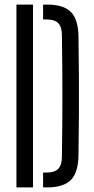

<svg xmlns="http://www.w3.org/2000/svg" viewBox="-20 -820 410 840"><path d="M51.9 0V-800H124.4V0ZM168.5 0V-65.2H184.6Q218.9 -65.2 234.6 -81.3Q250.3 -97.4 250.8 -131.6Q251.9 -199 252.4 -266.1Q253 -333.2 253 -400.3Q253 -467.4 252.4 -534.6Q251.9 -601.7 250.8 -669Q250.3 -703.1 234.6 -718.9Q218.9 -734.8 185.4 -734.8H168.5V-800H185.4Q257.7 -800 289.9 -767.8Q322.1 -735.5 323.3 -661.8Q324.8 -568.4 325.3 -484.2Q325.8 -400.1 325.3 -316.1Q324.8 -232.2 323.3 -138.8Q322.1 -64.6 289.7 -32.3Q257.3 0 184.6 0Z"/></svg>

Font: Big Shoulders Stencil Display SC Thin
Style: Regular
Weight: 100
Designer: Patric King
Foundry: XO Type Co
Version: Version 2.001